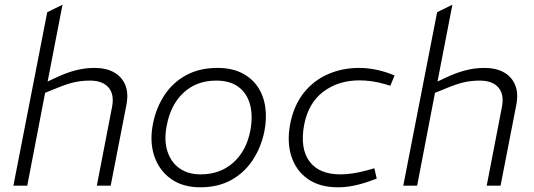

<svg xmlns="http://www.w3.org/2000/svg" viewBox="-20 -790 2274 817"><path d="M37 0 181 -738 246 -770 179 -424 161 -433 221 -461Q261 -480 301 -490.5Q341 -501 382 -501Q432 -501 465.5 -482Q499 -463 513.5 -427.5Q528 -392 517 -339L451 0H392L457 -336Q467 -389 441.5 -418Q416 -447 363 -447Q327 -447 296 -440Q265 -433 224 -416L172 -395L96 0Z M832 7Q757 7 706.5 -29.5Q656 -66 636 -127.5Q616 -189 631 -264Q644 -330 679 -384Q714 -438 771 -469.5Q828 -501 906 -501Q964 -501 1006.5 -480.5Q1049 -460 1075 -423Q1101 -386 1108.5 -336.5Q1116 -287 1105 -231Q1091 -163 1055.5 -109Q1020 -55 964 -24Q908 7 832 7ZM834 -48Q916 -48 972 -97.5Q1028 -147 1045 -233Q1057 -297 1044 -345Q1031 -393 995 -420Q959 -447 900 -447Q817 -447 762 -396.5Q707 -346 690 -258Q677 -195 692 -147.5Q707 -100 743.5 -74Q780 -48 834 -48Z M1418 7Q1341 7 1290.5 -28Q1240 -63 1220 -124.5Q1200 -186 1215 -264Q1231 -343 1273 -395.5Q1315 -448 1376 -474.5Q1437 -501 1508 -501Q1541 -501 1575 -494.5Q1609 -488 1641 -476L1659 -469L1641 -425L1618 -432Q1587 -441 1560 -444.5Q1533 -448 1509 -448Q1420 -448 1356 -400Q1292 -352 1274 -258Q1256 -158 1297 -103Q1338 -48 1429 -48Q1478 -48 1541 -65L1573 -74L1583 -30L1553 -19Q1516 -6 1482.5 0.5Q1449 7 1418 7Z M1696 0 1840 -738 1905 -770 1838 -424 1820 -433 1880 -461Q1920 -480 1960 -490.5Q2000 -501 2041 -501Q2091 -501 2124.5 -482Q2158 -463 2172.5 -427.5Q2187 -392 2176 -339L2110 0H2051L2116 -336Q2126 -389 2100.5 -418Q2075 -447 2022 -447Q1986 -447 1955 -440Q1924 -433 1883 -416L1831 -395L1755 0Z"/></svg>

Font: REM ExtraLight
Style: Italic
Weight: 250
Italic angle: -11°
Designer: Octavio Pardo
Foundry: Ashler Design
Version: Version 1.005;gftools[0.9.28]